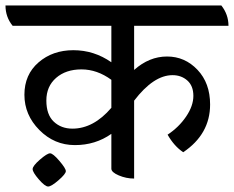

<svg xmlns="http://www.w3.org/2000/svg" viewBox="-62 -631 853 700"><path d="M427 -537V-376Q482 -425 547 -425Q612 -425 658 -376.5Q704 -328 704 -250Q704 -142 606 -76Q573 -98 549 -140Q590 -167 616.5 -206Q643 -245 643 -281.5Q643 -318 621 -337.5Q599 -357 567 -357Q498 -357 427 -264V20Q398 20 371 8.5Q344 -3 344 -16V-143Q286 -102 211 -102Q136 -102 81.5 -157Q27 -212 27 -285.5Q27 -359 78.5 -403.5Q130 -448 205.5 -448Q281 -448 344 -404V-537H-16Q-42 -569 -42 -611H745Q771 -578 771 -537ZM344 -340Q292 -378 235 -378Q178 -378 142.5 -347Q107 -316 107 -264.5Q107 -213 134 -187.5Q161 -162 202 -162Q279 -162 344 -238ZM57 -14.5Q57 -26 83.5 -49Q110 -72 120.5 -72Q131 -72 154.5 -44.5Q178 -17 178 -7Q178 3 151.5 26Q125 49 113.5 49Q102 49 79.5 23Q57 -3 57 -14.5Z"/></svg>

Font: Karma Medium
Style: Regular
Weight: 500
Designer: Joana Correia
Foundry: Indian Type Foundry
Version: Version 1.202;PS 1.0;hotconv 1.0.78;makeotf.lib2.5.61930; tt